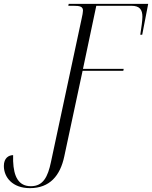

<svg xmlns="http://www.w3.org/2000/svg" viewBox="-109 -734 788 995"><path d="M46 241C149 241 203 176 224 77L319 -367H530L532 -377H321L390 -704H572C615 -704 629 -684 629 -647C629 -628 624 -593 618 -554H628L659 -714H247L245 -704H272C305 -704 321 -700 321 -679C321 -670 318 -655 314 -637L155 106C139 182 115 231 51 231C-13 231 -38 181 -41 101C-41 91 -41 80 -41 70C-64 70 -89 85 -89 126C-89 185 -44 241 46 241Z"/></svg>

Font: Noto Serif Display Condensed Light
Style: Italic
Weight: 300
Width: 3
Italic angle: -12°
Designer: Monotype Design Team
Foundry: Monotype Imaging Inc.
Version: Version 2.009